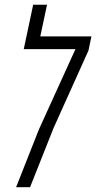

<svg xmlns="http://www.w3.org/2000/svg" viewBox="-20 -785 403 805"><path d="M47.4 0 143.1 -242.2 296.4 -579.1H79.6L119.1 -765.1H177.2L148.9 -632.3H363.3L351.1 -573.7L204.1 -247.1L106 0Z"/></svg>

Font: Open Sans Condensed Light
Style: Italic
Weight: 300
Width: 3
Italic angle: -12°
Designer: Monotype Design Team
Foundry: Monotype Imaging Inc.
Version: Version 3.000; ttfautohint (v1.8.4)